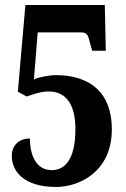

<svg xmlns="http://www.w3.org/2000/svg" viewBox="-20 -734 501 764"><path d="M203 10C290 10 425 -46 425 -220C425 -363 341 -435 202 -435C177 -435 133 -427 115 -418L130 -605H304C327 -605 332 -591 338 -563L347 -532H401L397 -714H81L51 -369L86 -350C114 -359 140 -370 174 -370C242 -370 280 -320 280 -220C280 -95 235 -57 186 -57C119 -57 99 -125 99 -183C59 -183 27 -159 27 -113C27 -51 77 10 203 10Z"/></svg>

Font: Noto Serif Devanagari ExtraCondensed ExtraBold
Style: Regular
Weight: 800
Width: 2
Designer: Universal Thirst, Indian Type Foundry and the Monotype Design Team
Foundry: Monotype Imaging Inc.
Version: Version 2.004